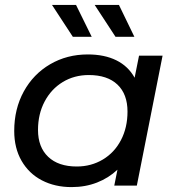

<svg xmlns="http://www.w3.org/2000/svg" viewBox="-20 -757 722 783"><path d="M643 -530 538 0H446L459 -65Q423 -31 375.5 -12.5Q328 6 272 6Q204 6 151 -21.5Q98 -49 68 -101Q38 -153 38 -223Q38 -313 77 -384Q116 -455 184.5 -495Q253 -535 338 -535Q406 -535 454.5 -511Q503 -487 529 -440L547 -530ZM500 -302Q500 -373 459 -412Q418 -451 342 -451Q283 -451 236 -422.5Q189 -394 162 -343Q135 -292 135 -227Q135 -157 176.5 -117.5Q218 -78 293 -78Q352 -78 399.5 -106.5Q447 -135 473.5 -186Q500 -237 500 -302ZM192 -737H290L354 -607H277ZM366 -737H465L528 -607H451Z"/></svg>

Font: Idrija
Style: Italic
Weight: 500
Italic angle: -11.3°
Designer: Julieta Ulanovsky
Foundry: Julieta Ulanovsky
Version: Version 7.200